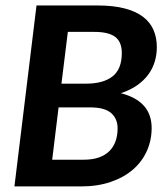

<svg xmlns="http://www.w3.org/2000/svg" viewBox="-20 -668 601 688"><path d="M31.7 0 110.8 -648.4H329.1Q385.7 -648.4 426.3 -637.9Q466.8 -627.4 492.4 -607.9Q518.1 -588.4 530 -560.8Q542 -533.2 542 -499Q542 -471.7 534.4 -446.8Q526.9 -421.9 511.2 -400.6Q495.6 -379.4 471.2 -362.3Q446.8 -345.2 413.1 -334Q523.4 -305.7 523.4 -209.5Q523.4 -165 506.1 -126.7Q488.8 -88.4 456.3 -60.3Q423.8 -32.2 376.7 -16.1Q329.6 0 270.5 0ZM189.9 -283.2 167 -95.7H279.8Q312 -95.7 335 -104Q357.9 -112.3 372.6 -127.2Q387.2 -142.1 394.3 -162.6Q401.4 -183.1 401.4 -208Q401.4 -242.7 378.2 -262.9Q355 -283.2 302.7 -283.2ZM200.2 -368.2H288.1Q350.1 -368.2 383.3 -394.3Q416.5 -420.4 416.5 -478Q416.5 -518.1 392.6 -535.9Q368.7 -553.7 318.8 -553.7H223.1Z"/></svg>

Font: Carlito
Style: Bold Italic
Weight: 700
Italic angle: -7°
Designer: Lukasz Dziedzic
Foundry: tyPoland Lukasz Dziedzic
Version: Version 1.104